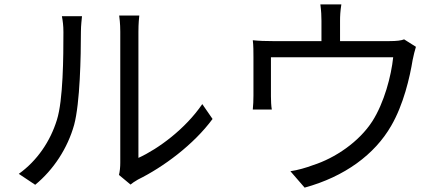

<svg xmlns="http://www.w3.org/2000/svg" viewBox="-20 -821 2040 878"><path d="M524 -21 577 23C584 17 595 9 611 0C727 -57 866 -160 952 -277L905 -345C828 -232 705 -141 613 -99C613 -130 613 -613 613 -676C613 -714 616 -742 617 -750H525C526 -742 530 -714 530 -676C530 -613 530 -123 530 -77C530 -57 528 -37 524 -21ZM66 -26 141 24C225 -45 289 -143 319 -250C346 -350 350 -564 350 -675C350 -705 354 -735 355 -747H263C267 -726 270 -704 270 -674C270 -563 269 -363 240 -272C210 -175 150 -86 66 -26Z M1882 -607 1828 -641C1815 -636 1796 -633 1759 -633H1535V-726C1535 -747 1536 -770 1541 -801H1445C1449 -770 1450 -747 1450 -726V-633H1229C1194 -633 1165 -634 1136 -637C1139 -615 1139 -581 1139 -560C1139 -525 1139 -416 1139 -384C1139 -365 1138 -338 1136 -320H1223C1220 -336 1219 -362 1219 -380C1219 -410 1219 -517 1219 -559H1778C1769 -473 1737 -352 1683 -267C1622 -172 1512 -98 1412 -66C1380 -54 1342 -43 1308 -38L1373 37C1556 -13 1694 -115 1769 -246C1825 -342 1854 -467 1867 -547C1871 -566 1877 -592 1882 -607Z"/></svg>

Font: ChiuKong Gothic CL
Style: Regular
Weight: 400
Designer: Ryoko NISHIZUKA 西塚涼子 (kana, bopomofo & ideographs); Paul D. Hunt (Latin, Greek & Cyrillic); Sandoll Communications 산돌커뮤니
Foundry: Adobe
Version: Version 1.300